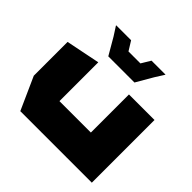

<svg xmlns="http://www.w3.org/2000/svg" viewBox="-185 -949 1137 1137"><g transform="rotate(45 383.5 -380.5)"><path d="M515 0V-525H729V0H516ZM130 0 38 -205V-206H515V0ZM38 -206V-488L251 -531H252V-206ZM433 -703 468 -761H585V-760L549 -703ZM208 -703 172 -759V-761H297L333 -703ZM269 -598 208 -703H549L488 -598Z"/></g></svg>

Font: Foldit ExtraBold
Style: Regular
Weight: 800
Version: Version 1.003